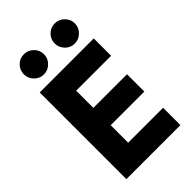

<svg xmlns="http://www.w3.org/2000/svg" viewBox="-265 -978 1065 1065"><g transform="rotate(-45 267.0 -446.0)"><path d="M60 -680H484V-544H210V-409H474V-273H210V-136H484V0H60ZM311 -813Q311 -846 334 -869Q357 -892 390 -892Q422 -892 445.5 -869Q469 -846 469 -813Q469 -781 445.5 -757.5Q422 -734 390 -734Q357 -734 334 -757.5Q311 -781 311 -813ZM69 -813Q69 -846 92 -869Q115 -892 148 -892Q180 -892 203.5 -869Q227 -846 227 -813Q227 -781 203.5 -757.5Q180 -734 148 -734Q115 -734 92 -757.5Q69 -781 69 -813Z"/></g></svg>

Font: Teachers[wght]
Style: Regular
Weight: 400
Designer: Alfredo Marco Pradil & Chank Diesel
Version: Version 1.000;Glyphs 3.1.2 (3151)